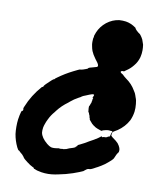

<svg xmlns="http://www.w3.org/2000/svg" viewBox="-85 -787 719 891"><g transform="rotate(10 274.5 -341.5)"><path d="M405 -722Q421 -723 436 -721Q461 -717 483 -701Q485 -700 485 -699Q485 -696 493 -688Q499 -683 501.5 -680.5Q504 -678 506.5 -677Q509 -676 513 -671Q520 -662 525 -652Q530 -639 533 -629Q535 -616 535 -603Q535 -586 531 -570Q526 -552 516 -537Q501 -516 486 -505Q482 -502 477 -498.5Q472 -495 470 -493.5Q468 -492 467.5 -491.5Q467 -491 466 -491.5Q465 -492 462 -492Q459 -492 456 -491Q451 -488 453 -485Q454 -483 459 -479.5Q464 -476 465 -476Q465 -476 466 -475Q469 -471 482 -461Q511 -441 527 -413Q536 -400 538 -392Q539 -388 541 -383Q547 -369 548 -352Q549 -345 549 -333.5Q549 -322 548 -316Q545 -294 536 -274Q518 -240 485 -218Q480 -215 476.5 -213Q473 -211 470 -209Q465 -206 463 -203Q463 -202 462 -196.5Q461 -191 461 -190Q460 -187 469 -180Q488 -167 496 -158Q513 -136 509 -121Q508 -117 508 -117Q507 -117 504 -112Q502 -109 500.5 -106.5Q499 -104 497.5 -100Q496 -96 494 -92Q492 -88 491 -85.5Q490 -83 482 -75Q469 -63 456 -53Q439 -41 424 -33Q421 -32 417 -29.5Q413 -27 408 -24.5Q403 -22 401 -21Q399 -20 395 -18.5Q391 -17 386 -17Q381 -17 376 -14Q371 -11 368 -8Q365 -5 362 -3Q350 3 316 15Q283 26 251 32Q240 34 236 35Q203 41 171 36Q147 32 139 27Q137 26 134 26L133 24Q134 23 133.5 22.5Q133 22 125 18Q111 11 106 6Q102 3 100 2Q83 -11 80 -15Q78 -17 77 -20Q70 -30 59 -38Q57 -39 56 -41Q51 -46 49 -46Q48 -45 41 -58Q27 -87 22 -118Q20 -134 20 -152Q20 -171 22 -187Q24 -197 24 -198Q24 -200 25 -204.5Q26 -209 26.5 -211Q27 -213 29 -221Q31 -227 31.5 -228Q32 -229 33 -229Q34 -228 36 -230Q38 -232 38 -237Q38 -240 37 -240.5Q36 -241 40 -250Q63 -307 104 -353Q107 -356 107.5 -355Q108 -354 109 -355Q111 -356 113 -362Q114 -364 121 -371Q150 -399 153 -399Q157 -399 158 -403Q158 -403 166 -409Q199 -433 235 -451Q263 -465 265 -465Q266 -464 270 -465Q274 -466 278.5 -467Q283 -468 290 -471Q300 -474 301 -477Q302 -479 308 -481Q314 -483 319 -484Q334 -488 340 -490Q346 -493 343 -501Q341 -508 327 -525Q313 -544 307 -559Q303 -570 301 -582Q299 -589 299 -601Q299 -620 302 -624Q302 -625 302 -626Q300 -627 308 -647Q320 -676 346 -697Q373 -718 405 -722ZM349 -361Q348 -362 345.5 -362Q343 -362 339 -361Q329 -358 313 -351Q307 -349 301.5 -346.5Q296 -344 295 -343Q291 -339 282 -335Q260 -323 245 -310Q243 -308 238 -304Q209 -283 189 -257Q186 -253 183 -249Q168 -232 158 -211Q151 -197 149 -190Q145 -180 143 -170Q141 -156 142 -146Q146 -122 175 -98Q186 -89 195 -86Q207 -83 228 -87Q231 -88 234 -87Q239 -86 244 -87Q247 -88 251 -87.5Q255 -87 257 -88Q259 -89 260.5 -89Q262 -89 266 -90Q278 -96 296 -101Q300 -102 301 -103Q302 -104 303 -104Q304 -104 306 -105.5Q308 -107 307.5 -108Q307 -109 310 -110Q315 -112 315 -116Q314 -117 315.5 -117.5Q317 -118 325 -122Q346 -132 365 -144Q373 -148 385 -155Q407 -168 416 -176Q418 -178 418 -177Q418 -171 427 -175Q429 -176 430 -176Q431 -174 439 -176Q446 -178 446 -180Q446 -181 449 -181Q454 -181 455 -184Q456 -185 457 -190Q458 -197 462 -205Q463 -208 462.5 -208.5Q462 -209 459 -209Q456 -209 455 -209H453L446 -210Q438 -210 430 -208Q424 -206 420.5 -205.5Q417 -205 416 -204.5Q415 -204 416 -202V-201L414 -202Q413 -202 410 -202Q406 -203 393 -208Q383 -212 379 -215Q376 -218 373 -219Q364 -225 355 -237Q348 -245 349 -245Q350 -245 349.5 -247Q349 -249 347.5 -251.5Q346 -254 346.5 -254.5Q347 -255 346 -258Q345 -261 345 -262L343 -266Q343 -265 341 -272L338 -277L337 -278Q336 -283 335.5 -293Q335 -303 336 -305L337 -306L339 -310L341 -317L342 -318Q344 -323 344 -324Q345 -329 344.5 -329Q344 -329 345 -331Q347 -337 346 -337Q345 -337 346 -339Q350 -346 346 -346Q344 -346 344 -346Q344 -346 347 -351Q351 -359 349 -361Z"/></g></svg>

Font: TT2020 Style B
Style: Italic
Weight: 400
Italic angle: -15°
Version: Version 0.2.000